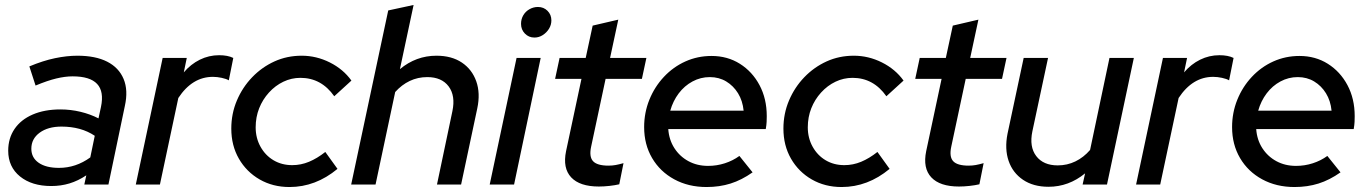

<svg xmlns="http://www.w3.org/2000/svg" viewBox="-20 -742 5502 772"><path d="M186 6Q108 6 60.5 -32.5Q13 -71 13 -136Q13 -186 38.5 -223.5Q64 -261 111.5 -281.5Q159 -302 223 -302Q264 -302 303.5 -292.5Q343 -283 376 -266L386 -312Q399 -374 370.5 -404.5Q342 -435 272 -435Q242 -435 206.5 -426.5Q171 -418 123 -398L98 -475Q153 -498 201 -508Q249 -518 291 -518Q364 -518 411 -494Q458 -470 477 -424.5Q496 -379 482 -316L416 0H319L327 -37Q294 -15 259.5 -4.5Q225 6 186 6ZM217 -67Q251 -67 282.5 -77.5Q314 -88 343 -109L361 -196Q306 -233 227 -233Q173 -233 139.5 -208.5Q106 -184 106 -144Q106 -108 135.5 -87.5Q165 -67 217 -67Z M526 0 634 -509H731L719 -451Q747 -484 783.5 -502Q820 -520 861 -520Q896 -520 918 -509L900 -419Q890 -425 871.5 -429Q853 -433 836 -433Q753 -433 697 -348L623 0Z M1144 10Q1077 10 1024 -20.5Q971 -51 940.5 -104Q910 -157 910 -225Q910 -285 932.5 -338Q955 -391 994 -431.5Q1033 -472 1083.5 -495Q1134 -518 1193 -518Q1252 -518 1306 -491Q1360 -464 1393 -418L1324 -355Q1298 -392 1264 -410.5Q1230 -429 1188 -429Q1152 -429 1119.5 -413.5Q1087 -398 1061.5 -370Q1036 -342 1022 -306.5Q1008 -271 1008 -230Q1008 -187 1027.5 -152Q1047 -117 1080 -97.5Q1113 -78 1155 -78Q1190 -78 1222.5 -91.5Q1255 -105 1288 -131L1337 -63Q1249 10 1144 10Z M1392 0 1541 -700 1643 -722 1588 -464Q1653 -518 1735 -518Q1796 -518 1837 -490.5Q1878 -463 1895 -415Q1912 -367 1899 -306L1834 0H1737L1799 -295Q1812 -357 1784 -394.5Q1756 -432 1698 -432Q1660 -432 1627.5 -416.5Q1595 -401 1569 -372L1490 0Z M1949 0 2057 -509H2154L2047 0ZM2129 -591Q2106 -591 2090.5 -607Q2075 -623 2075 -646Q2075 -665 2084 -680.5Q2093 -696 2109 -705Q2125 -714 2143 -714Q2166 -714 2181.5 -698.5Q2197 -683 2197 -660Q2197 -642 2187.5 -626.5Q2178 -611 2162.5 -601Q2147 -591 2129 -591Z M2388 8Q2311 8 2276.5 -29Q2242 -66 2256 -134L2318 -425H2212L2230 -509H2335L2363 -639L2466 -663L2433 -509H2579L2561 -425H2415L2357 -153Q2348 -112 2364.5 -94Q2381 -76 2427 -76Q2442 -76 2455.5 -78.5Q2469 -81 2487 -86L2470 -1Q2453 3 2430.5 5.5Q2408 8 2388 8Z M2821 10Q2748 10 2691 -21Q2634 -52 2602 -106.5Q2570 -161 2570 -231Q2570 -289 2591 -341Q2612 -393 2649.5 -433Q2687 -473 2736 -495Q2785 -517 2841 -517Q2905 -517 2955 -485.5Q3005 -454 3034 -399.5Q3063 -345 3063 -275Q3063 -265 3062.5 -252.5Q3062 -240 3059 -223H2667Q2670 -180 2691.5 -146.5Q2713 -113 2748 -94Q2783 -75 2827 -75Q2862 -75 2894.5 -85.5Q2927 -96 2953 -115L3006 -49Q2962 -18 2917.5 -4Q2873 10 2821 10ZM2675 -297H2970Q2966 -337 2947.5 -367Q2929 -397 2900 -414.5Q2871 -432 2834 -432Q2797 -432 2764.5 -414.5Q2732 -397 2709 -366.5Q2686 -336 2675 -297Z M3364 10Q3297 10 3244 -20.5Q3191 -51 3160.5 -104Q3130 -157 3130 -225Q3130 -285 3152.5 -338Q3175 -391 3214 -431.5Q3253 -472 3303.5 -495Q3354 -518 3413 -518Q3472 -518 3526 -491Q3580 -464 3613 -418L3544 -355Q3518 -392 3484 -410.5Q3450 -429 3408 -429Q3372 -429 3339.5 -413.5Q3307 -398 3281.5 -370Q3256 -342 3242 -306.5Q3228 -271 3228 -230Q3228 -187 3247.5 -152Q3267 -117 3300 -97.5Q3333 -78 3375 -78Q3410 -78 3442.5 -91.5Q3475 -105 3508 -131L3557 -63Q3469 10 3364 10Z M3836 8Q3759 8 3724.5 -29Q3690 -66 3704 -134L3766 -425H3660L3678 -509H3783L3811 -639L3914 -663L3881 -509H4027L4009 -425H3863L3805 -153Q3796 -112 3812.5 -94Q3829 -76 3875 -76Q3890 -76 3903.5 -78.5Q3917 -81 3935 -86L3918 -1Q3901 3 3878.5 5.5Q3856 8 3836 8Z M4196 9Q4135 9 4093.5 -19Q4052 -47 4035.5 -95Q4019 -143 4031 -204L4096 -509H4194L4131 -214Q4118 -152 4146.5 -114.5Q4175 -77 4233 -77Q4271 -77 4304 -93Q4337 -109 4363 -139L4441 -509H4539L4431 0H4333L4343 -45Q4277 9 4196 9Z M4548 0 4656 -509H4753L4741 -451Q4769 -484 4805.5 -502Q4842 -520 4883 -520Q4918 -520 4940 -509L4922 -419Q4912 -425 4893.5 -429Q4875 -433 4858 -433Q4775 -433 4719 -348L4645 0Z M5185 10Q5112 10 5055 -21Q4998 -52 4966 -106.5Q4934 -161 4934 -231Q4934 -289 4955 -341Q4976 -393 5013.5 -433Q5051 -473 5100 -495Q5149 -517 5205 -517Q5269 -517 5319 -485.5Q5369 -454 5398 -399.5Q5427 -345 5427 -275Q5427 -265 5426.5 -252.5Q5426 -240 5423 -223H5031Q5034 -180 5055.5 -146.5Q5077 -113 5112 -94Q5147 -75 5191 -75Q5226 -75 5258.5 -85.5Q5291 -96 5317 -115L5370 -49Q5326 -18 5281.5 -4Q5237 10 5185 10ZM5039 -297H5334Q5330 -337 5311.5 -367Q5293 -397 5264 -414.5Q5235 -432 5198 -432Q5161 -432 5128.5 -414.5Q5096 -397 5073 -366.5Q5050 -336 5039 -297Z"/></svg>

Font: Red Hat Display SemiBold
Style: Italic
Weight: 600
Italic angle: -12°
Designer: Pentagram, MCKL
Foundry: Pentagram, MCKL
Version: Version 1.023